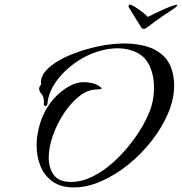

<svg xmlns="http://www.w3.org/2000/svg" viewBox="-20 -784 795 839"><path d="M547 -764Q553 -764 568.5 -754.5Q584 -745 600.5 -732.5Q617 -720 626 -710Q637 -716 656 -725Q675 -734 695 -743Q715 -752 731 -757.5Q747 -763 751 -763H752Q755 -763 755 -761Q755 -760 751.5 -756Q748 -752 745 -750Q726 -737 694.5 -716Q663 -695 617 -660Q613 -658 608 -658Q601 -658 598 -663Q598 -664 589 -677.5Q580 -691 569.5 -708.5Q559 -726 551 -739Q543 -752 544 -750Q542 -752 542 -756Q542 -764 547 -764ZM303 35Q246 35 210 9.5Q174 -16 157 -58Q140 -100 140 -148Q140 -180 147 -213Q154 -246 167 -277Q185 -319 215 -352.5Q245 -386 279.5 -405.5Q314 -425 344 -425Q364 -425 383.5 -420.5Q403 -416 419 -404Q424 -401 424 -398Q424 -395 417 -394Q410 -393 402 -393Q364 -393 327 -364Q290 -335 259.5 -289Q229 -243 211 -191.5Q193 -140 193 -95Q193 -49 215.5 -19Q238 11 290 11Q338 11 386.5 -13.5Q435 -38 478.5 -78Q522 -118 557.5 -165Q593 -212 616.5 -258.5Q640 -305 647 -341Q653 -371 653 -401Q653 -447 639 -484Q620 -533 580.5 -553Q541 -573 495 -573Q456 -573 416.5 -561.5Q377 -550 346 -533Q304 -510 269 -477.5Q234 -445 212 -407Q190 -369 187 -328Q187 -328 184.5 -324Q182 -320 178 -320Q174 -320 171 -328Q171 -331 171.5 -333.5Q172 -336 172 -338Q172 -362 161.5 -373.5Q151 -385 151 -396Q151 -405 160 -415Q160 -417 159.5 -419.5Q159 -422 159 -424Q159 -451 180.5 -475Q202 -499 237.5 -519.5Q273 -540 314 -554Q356 -570 412 -582Q468 -594 525 -594Q575 -594 619.5 -581.5Q664 -569 695.5 -538.5Q727 -508 737 -454Q739 -444 740 -433Q741 -422 741 -411Q741 -350 714 -287.5Q687 -225 641.5 -167Q596 -109 539 -63.5Q482 -18 421 8.5Q360 35 303 35Z"/></svg>

Font: The Nautigal
Style: Bold
Weight: 700
Designer: Robert E. Leuschke
Foundry: Robert E. Leuschke
Version: Version 1.100; ttfautohint (v1.8.3)